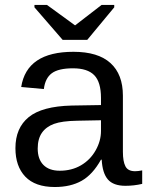

<svg xmlns="http://www.w3.org/2000/svg" viewBox="-20 -748 596 778"><path d="M202.1 9.8Q122.6 9.8 82.5 -32.2Q42.5 -74.2 42.5 -147.5Q42.5 -229.5 96.4 -273.4Q150.4 -317.4 270.5 -320.3L389.2 -322.3V-351.1Q389.2 -415.5 361.8 -443.4Q334.5 -471.2 275.9 -471.2Q216.8 -471.2 189.9 -451.2Q163.1 -431.2 157.7 -387.2L65.9 -395.5Q88.4 -538.1 277.8 -538.1Q377.4 -538.1 427.7 -492.4Q478 -446.8 478 -360.4V-132.8Q478 -93.8 488.3 -74Q498.5 -54.2 527.3 -54.2Q540 -54.2 556.2 -57.6V-2.9Q522.9 4.9 488.3 4.9Q439.5 4.9 417.2 -20.8Q395 -46.4 392.1 -101.1H389.2Q355.5 -40.5 310.8 -15.4Q266.1 9.8 202.1 9.8ZM222.2 -56.2Q270.5 -56.2 308.1 -78.1Q345.7 -100.1 367.4 -138.4Q389.2 -176.8 389.2 -217.3V-260.7L293 -258.8Q231 -257.8 199 -246.1Q167 -234.4 149.9 -210Q132.8 -185.5 132.8 -146Q132.8 -103 156 -79.6Q179.2 -56.2 222.2 -56.2ZM333.5 -586.4H233.9L119.6 -718.3V-728H170.4L283.7 -645.5H284.7L391.6 -728H442.9V-718.3Z"/></svg>

Font: Liberation Sans
Style: Regular
Weight: 400
Designer: Steve Matteson
Foundry: Ascender Corporation
Version: Version 2.00.1